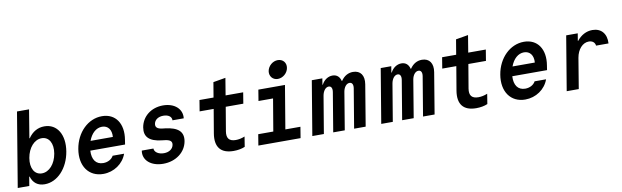

<svg xmlns="http://www.w3.org/2000/svg" viewBox="-48 -1330 6095 1882"><g transform="rotate(-10 3000.0 -389.0)"><path d="M13 0H128L143 -90H147C167 -25 212 10 281 10C408 10 517 -107 544 -270C571 -433 501 -550 374 -550C309 -550 254 -519 214 -460H210L256 -740H136ZM272 -100C199 -100 159 -170 176 -270C193 -370 255 -440 328 -440C401 -440 441 -370 424 -270C407 -170 345 -100 272 -100Z M777 -237H1123L1130 -282C1157 -441 1082 -550 947 -550C809 -550 691 -435 664 -273C636 -108 719 10 864 10C970 10 1064 -54 1098 -150H984C966 -116 927 -95 882 -95C809 -95 772 -149 777 -237ZM930 -448C989 -448 1024 -402 1018 -331H796C823 -404 872 -448 930 -448Z M1274 -150C1258 -56 1338 14 1460 14C1586 14 1685 -61 1703 -169C1718 -260 1665 -310 1536 -325L1510 -328C1461 -334 1441 -352 1447 -386C1454 -425 1490 -450 1541 -450C1591 -450 1624 -426 1622 -390H1734C1745 -482 1669 -550 1555 -550C1436 -550 1345 -477 1327 -371C1312 -279 1362 -229 1483 -215L1509 -212C1565 -206 1587 -189 1581 -154C1574 -113 1536 -87 1484 -87C1430 -87 1390 -114 1390 -150Z M2119 -193 2159 -430H2334L2352 -540H2177L2205 -710L2082 -689L2057 -540H1917L1899 -430H2039L1999 -193C1977 -60 2033 10 2161 10C2202 10 2242 3 2274 -11L2290 -111C2259 -98 2228 -92 2200 -92C2134 -92 2108 -125 2119 -193Z M2408 0H2828L2846 -110H2696L2768 -540H2503L2485 -430H2630L2576 -110H2426ZM2634 -701C2626 -651 2660 -610 2710 -610C2761 -610 2808 -651 2816 -701C2825 -752 2791 -792 2740 -792C2690 -792 2643 -752 2634 -701Z M2945 0H3060L3122 -370C3130 -417 3156 -450 3187 -450C3212 -450 3224 -427 3218 -390L3153 0H3268L3330 -374C3338 -419 3364 -450 3394 -450C3420 -450 3432 -427 3426 -390L3361 0H3476L3544 -410C3558 -495 3521 -550 3446 -550C3398 -550 3357 -527 3327 -482H3323C3312 -526 3284 -550 3242 -550C3198 -550 3157 -523 3134 -478H3130L3140 -540H3035Z M3631 0H3746L3808 -370C3816 -417 3842 -450 3873 -450C3898 -450 3910 -427 3904 -390L3839 0H3954L4016 -374C4024 -419 4050 -450 4080 -450C4106 -450 4118 -427 4112 -390L4047 0H4162L4230 -410C4244 -495 4207 -550 4132 -550C4084 -550 4043 -527 4013 -482H4009C3998 -526 3970 -550 3928 -550C3884 -550 3843 -523 3820 -478H3816L3826 -540H3721Z M4534 -193 4574 -430H4749L4767 -540H4592L4620 -710L4497 -689L4472 -540H4332L4314 -430H4454L4414 -193C4392 -60 4448 10 4576 10C4617 10 4657 3 4689 -11L4705 -111C4674 -98 4643 -92 4615 -92C4549 -92 4523 -125 4534 -193Z M4977 -237H5323L5330 -282C5357 -441 5282 -550 5147 -550C5009 -550 4891 -435 4864 -273C4836 -108 4919 10 5064 10C5170 10 5264 -54 5298 -150H5184C5166 -116 5127 -95 5082 -95C5009 -95 4972 -149 4977 -237ZM5130 -448C5189 -448 5224 -402 5218 -331H4996C5023 -404 5072 -448 5130 -448Z M5597 0 5647 -302C5661 -385 5713 -442 5774 -442C5810 -442 5835 -422 5838 -390H5962C5968 -486 5916 -547 5828 -547C5768 -547 5714 -518 5674 -467H5670L5682 -540H5567L5477 0Z"/></g></svg>

Font: CommitMono
Style: Bold Italic
Weight: 700
Monospace: yes
Designer: Eigil Nikolajsen
Foundry: Eigil Nikolajsen
Version: Version 1.143